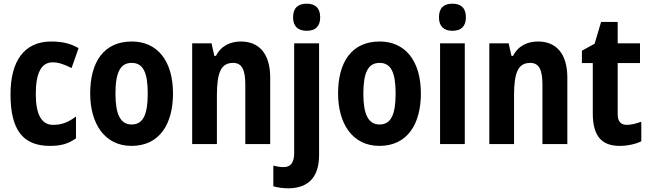

<svg xmlns="http://www.w3.org/2000/svg" viewBox="-20 -847 3521 1041"><path d="M251 -56C310 -56 350 -67 392 -97V-215C351 -185 316 -170 268 -170C206 -170 174 -225 174 -337C174 -449 203 -509 265 -509C298 -509 328 -498 368 -478L406 -586C369 -607 327 -622 258 -622C109 -622 37 -513 37 -336C37 -144 103 -56 251 -56Z M918 -340C918 -522 829 -622 695 -622C543 -622 469 -511 469 -340C469 -177 547 -56 693 -56C848 -56 918 -179 918 -340ZM606 -339C606 -454 632 -506 694 -506C756 -506 781 -454 781 -340C781 -226 756 -172 694 -172C633 -172 606 -227 606 -339Z M1286 -622C1231 -622 1179 -600 1151 -544H1142L1127 -612H1022V-66H1156V-328C1156 -454 1178 -506 1244 -506C1293 -506 1310 -466 1310 -389V-66H1445V-426C1445 -557 1384 -622 1286 -622Z M1569 -753C1569 -703 1597 -680 1643 -680C1689 -680 1716 -703 1716 -753C1716 -803 1690 -827 1643 -827C1596 -827 1569 -804 1569 -753ZM1544 174C1655 173 1710 110 1710 -6V-612H1575V-17C1575 37 1554 59 1518 59C1498 59 1482 56 1462 51V163C1485 170 1516 174 1544 174Z M2262 -340C2262 -522 2173 -622 2039 -622C1887 -622 1813 -511 1813 -340C1813 -177 1891 -56 2037 -56C2192 -56 2262 -179 2262 -340ZM1950 -339C1950 -454 1976 -506 2038 -506C2100 -506 2125 -454 2125 -340C2125 -226 2100 -172 2038 -172C1977 -172 1950 -227 1950 -339Z M2433 -827C2386 -827 2360 -804 2360 -753C2360 -703 2388 -680 2433 -680C2479 -680 2506 -703 2506 -753C2506 -803 2481 -827 2433 -827ZM2500 -612H2366V-66H2500Z M2897 -622C2842 -622 2790 -600 2762 -544H2753L2738 -612H2633V-66H2767V-328C2767 -454 2789 -506 2855 -506C2904 -506 2921 -466 2921 -389V-66H3056V-426C3056 -557 2995 -622 2897 -622Z M3379 -170C3345 -170 3329 -189 3329 -228V-505H3450V-612H3329V-728H3239L3204 -610L3135 -572V-505H3194V-231C3194 -108 3244 -56 3339 -56C3383 -56 3427 -66 3457 -81V-187C3428 -177 3403 -170 3379 -170Z"/></svg>

Font: Noto Sans Malayalam UI Condensed
Style: Bold
Weight: 700
Width: 3
Designer: Jelle Bosma - Monotype Design Team
Foundry: Monotype Imaging Inc.
Version: Version 2.104